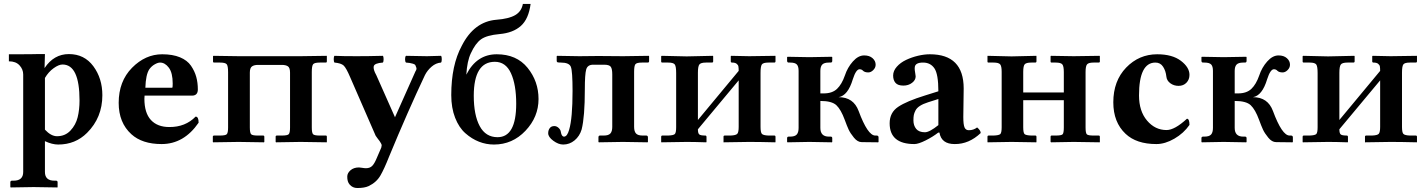

<svg xmlns="http://www.w3.org/2000/svg" viewBox="-20 -718 7210 970"><path d="M207 -324.2V-63Q237.8 -29.8 268.1 -29.8Q309.1 -29.8 335.9 -58.3Q362.8 -86.9 372.3 -125.5Q381.8 -164.1 381.8 -210Q381.8 -392.1 295.9 -392.1Q276.9 -392.1 251 -373.5Q225.1 -355 207 -324.2ZM97.2 150.9V-341.8Q97.2 -367.7 78.6 -387.9Q60.1 -408.2 24.9 -408.2V-443.8Q163.1 -443.8 167 -444.8H207L205.1 -374Q252 -444.8 328.1 -444.8Q406.2 -444.8 451.7 -383.3Q497.1 -321.8 497.1 -236.8Q497.1 -124 419.9 -46.9Q360.8 12.2 273.9 12.2Q243.2 12.2 207 -4.9V150.9Q207 194.8 254.9 194.8H263.2Q271 194.8 271 203.1V227.1L270 229Q189 227.1 149.9 227.1L34.2 229L32.2 227.1V203.1Q32.2 195.3 40 194.8H48.8Q97.2 194.8 97.2 150.9Z M714.4 -274.9H850.6Q852.5 -276.9 852.5 -295.9Q852.5 -350.1 833 -376Q813.5 -401.9 788.6 -401.9Q777.3 -401.9 761.5 -392.8Q745.6 -383.8 734.4 -368.2Q716.3 -340.8 714.4 -274.9ZM968.3 -128.9Q983.4 -128.9 983.4 -98.1Q909.2 9.8 796.4 9.8Q698.2 9.8 643.6 -40Q579.6 -98.1 579.6 -198.2Q579.6 -307.1 647 -375.5Q714.4 -443.8 799.3 -443.8Q852.5 -443.8 889.4 -428.5Q926.3 -413.1 944.8 -386Q963.4 -358.9 971.4 -329.8Q979.5 -300.8 979.5 -266.1Q979.5 -235.4 950.7 -234.9H710.4Q710.4 -232.9 710 -228Q709.5 -223.1 709.5 -219.2Q709.5 -147.5 742.4 -111.8Q775.4 -76.2 835.4 -76.2Q916.5 -75.7 968.3 -128.9Z M1132.3 -353Q1132.3 -385.3 1125.2 -393.6Q1118.2 -401.9 1091.3 -401.9H1061.5Q1056.6 -401.9 1056.2 -407.2V-434.1L1058.6 -436L1186.5 -434.1H1278.3H1404.3H1498.5L1630.4 -436L1631.3 -434.1V-408.2Q1631.3 -402.3 1626.5 -401.9H1595.2Q1568.4 -401.9 1561.8 -393.3Q1555.2 -384.8 1555.2 -354V-74.2Q1555.2 -46.4 1561.8 -39.8Q1568.4 -33.2 1595.2 -33.2H1626.5Q1631.3 -33.2 1631.3 -26.9V-1L1630.4 1L1498.5 -1L1374.5 1L1372.6 -1V-27.8Q1372.6 -32.7 1378.4 -33.2H1404.3Q1432.1 -33.2 1438.7 -40Q1445.3 -46.9 1445.3 -74.2V-351.1Q1445.3 -376 1434.3 -383.1Q1423.3 -390.1 1404.3 -390.1H1283.2Q1264.2 -390.1 1253.2 -382.6Q1242.2 -375 1242.2 -351.1V-74.2Q1242.2 -46.4 1248.8 -39.8Q1255.4 -33.2 1282.2 -33.2H1309.6Q1315.4 -33.2 1315.4 -26.9V-1L1313.5 1L1185.5 -1L1057.1 1L1055.2 -1V-27.8Q1055.2 -32.7 1061.5 -33.2H1091.3Q1119.1 -33.2 1125.7 -40Q1132.3 -46.9 1132.3 -74.2Z M1902.3 168Q1882.3 203.1 1842.3 222.2Q1821.3 231.9 1785.2 231.9Q1761.2 231.9 1746.1 213.9Q1733.9 199.7 1734.4 173.8Q1734.4 156.7 1750.7 142.3Q1767.1 127.9 1793.9 127.9Q1799.8 127.9 1810.1 129.9Q1820.3 131.8 1829.1 131.8Q1848.6 131.8 1860.1 120.4Q1871.6 108.9 1882.3 83L1906.2 27.8Q1907.2 20 1908.2 17.1Q1909.2 14.2 1904.8 6.1Q1900.4 -2 1897.7 -5.4Q1895 -8.8 1888.2 -17.8Q1881.3 -26.9 1877.9 -32.2L1749 -328.1Q1729 -375 1716.1 -387Q1703.1 -398.9 1669.9 -401.9Q1666 -405.8 1666 -418.9Q1666 -432.1 1669.9 -436Q1710 -434.1 1781.2 -434.1Q1840.3 -434.1 1914.1 -436Q1918 -432.1 1918 -418.9Q1918 -405.8 1914.1 -401.9Q1872.1 -398.9 1868.2 -383.5Q1864.3 -368.2 1881.3 -337.9L1974.1 -128.9Q1975.6 -126.5 1975.6 -125Q1975.6 -126 1976.1 -127L2079.1 -357.9Q2085.9 -367.7 2083.5 -375.7Q2081.1 -383.8 2078.6 -388.4Q2076.2 -393.1 2066.7 -396Q2057.1 -398.9 2050 -399.9Q2043 -400.9 2031.2 -401.9Q2026.4 -405.8 2026.4 -418.9Q2026.4 -432.1 2031.2 -436Q2105.5 -434.1 2137.2 -434.1Q2158.2 -434.1 2208 -436Q2211.9 -432.1 2211.9 -418.9Q2211.9 -405.8 2208 -401.9Q2182.1 -399.9 2160.6 -381.3Q2139.2 -362.8 2127 -338.9Q2040 -154.8 1945.3 74.2Q1921.4 134.8 1902.3 168Z M2259.8 -237.8Q2259.8 -388.7 2313 -486.8Q2375 -608.9 2487.8 -618.2Q2550.8 -623 2582.8 -641.6Q2614.7 -660.2 2621.6 -698.2H2660.6Q2650.9 -622.1 2611.3 -586.9Q2571.8 -551.8 2503.9 -545.9Q2439 -540 2410.4 -519.5Q2381.8 -499 2358.9 -449.2Q2339.8 -409.2 2335.9 -340.8Q2387.7 -443.8 2489.7 -443.8Q2589.8 -443.8 2645.3 -375.5Q2700.7 -307.1 2700.7 -217.8Q2700.7 -127 2634.8 -57.4Q2568.8 12.2 2475.6 12.2Q2436.5 12.2 2400.1 -2Q2363.8 -16.1 2331.3 -44.7Q2298.8 -73.2 2279.3 -123Q2259.8 -172.9 2259.8 -237.8ZM2480 -405.8Q2374 -405.8 2373.5 -234.9Q2373.5 -136.7 2403.6 -80.8Q2433.6 -24.9 2493.7 -24.9Q2587.9 -24.9 2587.9 -193.8Q2587.9 -290 2561.5 -347.9Q2535.2 -405.8 2480 -405.8Z M2829.6 -27.8Q2817.4 -27.8 2813.5 -50.8Q2812.5 -62 2802.5 -71.5Q2792.5 -81.1 2780.3 -81.1Q2765.1 -81.1 2757.3 -70.6Q2749.5 -60.1 2749.5 -44.9Q2749.5 -25.9 2775.4 -6.8Q2801.3 12.2 2825.2 12.2Q2857.4 12.2 2882.8 -8.8Q2908.2 -29.8 2918.5 -64Q2934.6 -127.9 2934.6 -266.1Q2934.6 -342.3 2941.4 -366.7Q2948.2 -391.1 2976.6 -391.1H3032.2Q3058.1 -391.1 3065.7 -380.6Q3073.2 -370.1 3073.2 -341.8V-77.1Q3073.2 -54.2 3063.7 -43.7Q3054.2 -33.2 3030.3 -33.2H3011.2Q3003.4 -33.2 3003.4 -23.9V-1L3005.4 1Q3090.3 -1 3126.5 -1L3251.5 1L3253.4 -1V-23.9Q3253.4 -32.7 3245.6 -33.2H3226.6Q3202.6 -33.2 3193.1 -43.7Q3183.6 -54.2 3183.6 -77.1V-355Q3183.6 -384.8 3189.9 -393.3Q3196.3 -401.9 3223.1 -401.9H3252.4Q3259.3 -401.9 3259.3 -409.2V-434.1L3257.3 -436Q3172.4 -434.1 3128.4 -434.1L3002.4 -435.1Q2940.4 -434.1 2907.2 -434.1L2795.4 -436L2792.5 -434.1V-411.1Q2792.5 -405.3 2795.9 -403.6Q2799.3 -401.9 2813.5 -401.9Q2855.5 -401.9 2864 -380.4Q2872.6 -358.9 2872.6 -258.8Q2872.6 -120.6 2855.5 -63Q2845.7 -27.8 2829.6 -27.8Z M3449.2 -433.1 3581.1 -436 3583 -434.1V-408.2Q3583 -402.3 3577.1 -401.9H3546.9Q3520 -401.9 3512.9 -391.8Q3505.9 -381.8 3505.9 -350.1V-111.8L3711.9 -359.9Q3711.9 -375 3710.4 -382.6Q3709 -390.1 3701.4 -396Q3693.8 -401.9 3678.2 -401.9Q3672.4 -401.9 3671.9 -407.2V-434.1L3674.3 -436Q3729.5 -434.1 3765.1 -434.1L3897 -436L3897.9 -434.1V-408.2Q3897.9 -402.3 3892.1 -401.9H3862.3Q3835.4 -401.9 3828.9 -392.3Q3822.3 -382.8 3822.3 -350.1V-77.1Q3822.3 -49.3 3829.1 -41.7Q3835.9 -34.2 3862.3 -33.2H3892.1Q3897.9 -33.2 3897.9 -26.9V-1L3897 1Q3815.9 -1 3765.1 -1L3635.3 1V-1V-27.8Q3635.3 -32.7 3641.1 -33.2H3670.9Q3697.8 -34.2 3704.8 -42Q3711.9 -49.8 3711.9 -77.1V-312L3505.9 -64.9Q3505.9 -44.9 3512.5 -39.1Q3519 -33.2 3543 -33.2Q3548.8 -33.2 3549.3 -26.9V-1L3547.9 1Q3487.8 -1 3449.2 -1L3321.3 1L3320.3 -1V-27.8Q3320.3 -32.7 3325.2 -33.2H3356Q3382.8 -34.2 3389.4 -41Q3396 -47.9 3396 -75.2V-349.1Q3396 -382.3 3389.2 -392.1Q3382.3 -401.9 3356 -401.9H3326.2Q3320.3 -401.9 3320.3 -407.2V-434.1L3323.2 -436Z M4014.6 -71.8V-359.9Q4014.6 -382.8 4005.6 -392.3Q3996.6 -401.9 3971.7 -401.9H3964.8Q3957 -401.9 3956.5 -410.2V-429.2L3958.5 -431.2Q4032.7 -429.2 4068.8 -429.2L4182.6 -431.2L4184.6 -429.2V-410.2Q4184.6 -402.3 4176.8 -401.9H4167.5Q4143.6 -401.9 4134 -391.8Q4124.5 -381.8 4124.5 -359.9V-246.1H4141.6Q4184.6 -246.1 4208.7 -269Q4232.9 -292 4248.5 -336.9Q4261.7 -377 4288.8 -407.5Q4315.9 -438 4345.7 -438Q4372.6 -438 4388.2 -424.1Q4403.8 -410.2 4403.8 -391.1Q4403.8 -376 4391.8 -364Q4379.9 -352.1 4366.7 -352.1Q4348.6 -352.1 4339.8 -360.8Q4334 -367.7 4322.8 -368.2Q4304.7 -368.2 4288.6 -317.9Q4263.7 -234.9 4216.8 -227.1Q4292 -227.1 4317.9 -157.2Q4363.8 -33.2 4401.9 -33.2H4408.7Q4418.5 -33.2 4418.5 -23.9V-1L4416.5 1L4333.5 0Q4312.5 0 4294.2 -22.5Q4275.9 -44.9 4267.3 -63.5Q4258.8 -82 4247.6 -112.8Q4228.5 -164.6 4205.6 -186.3Q4182.6 -208 4124.5 -208V-71.8Q4124.5 -27.8 4167.5 -27.8H4176.8Q4184.6 -27.8 4184.6 -20V-1L4182.6 1Q4107.4 -1 4068.8 -1L3958.5 1L3956.5 -1V-20Q3956.5 -27.8 3964.8 -27.8H3971.7Q3995.6 -27.8 4005.1 -38.3Q4014.6 -48.8 4014.6 -71.8Z M4726.1 -48.3 4719.7 -47.9Q4692.9 -26.9 4656.2 -8.5Q4619.6 9.8 4599.6 9.8Q4474.6 9.8 4474.6 -95.2Q4474.6 -149.4 4517.6 -178.2Q4560.5 -207 4653.8 -235.8L4720.7 -256.8Q4720.7 -343.8 4700.7 -372.8Q4680.7 -401.9 4643.6 -401.9Q4604.5 -401.9 4601.6 -379.4Q4600.6 -372.1 4601.6 -363Q4602.5 -354 4604.2 -345.5Q4606 -336.9 4606 -332Q4606 -313.5 4587.9 -299.6Q4569.8 -285.6 4543.9 -285.6Q4516.1 -285.6 4504.2 -299.3Q4492.2 -313 4492.2 -336.4Q4492.2 -359.9 4510.7 -380.9Q4529.3 -401.9 4557.6 -415.3Q4585.9 -428.7 4617.9 -436.3Q4649.9 -443.8 4677.7 -443.8Q4848.6 -443.8 4848.6 -271L4846.7 -127Q4846.7 -88.9 4852.8 -74.5Q4858.9 -60.1 4874.5 -60.1Q4898.4 -60.1 4916.5 -74.2Q4934.6 -59.1 4934.6 -45.9Q4875.5 10.3 4803.7 9.8Q4735.8 10.3 4726.1 -48.3ZM4720.7 -217.8 4668.5 -201.2Q4643.6 -193.4 4627.7 -183.1Q4611.8 -172.9 4605.2 -159.9Q4598.6 -147 4596.7 -137Q4594.7 -127 4594.7 -109.9Q4594.7 -84 4608.6 -66.9Q4622.6 -49.8 4652.8 -49.8Q4675.8 -49.8 4720.7 -85.9Z M5040.5 -355Q5040.5 -383.8 5033 -392.8Q5025.4 -401.9 4999.5 -401.9H4973.6Q4968.8 -401.9 4968.8 -407.2V-434.1L4969.7 -436L5090.3 -433.1L5215.3 -436L5216.3 -434.1V-408.2Q5216.3 -402.3 5210.4 -401.9H5190.4Q5164.6 -401.9 5157 -393.3Q5149.4 -384.8 5149.4 -355V-251H5354.5V-354Q5354.5 -383.8 5346.9 -392.8Q5339.4 -401.9 5313.5 -401.9H5292.5Q5287.6 -401.9 5287.6 -407.2V-434.1L5289.6 -436L5404.3 -434.1L5534.7 -436L5536.6 -434.1V-407.2Q5536.6 -402.3 5530.8 -401.9H5504.4Q5479.5 -401.9 5471.9 -392.8Q5464.4 -383.8 5464.4 -354V-74.2Q5464.4 -45.4 5470.9 -39.3Q5477.5 -33.2 5504.4 -33.2H5530.8Q5536.6 -33.2 5536.6 -26.9V-1L5535.6 1L5404.3 -1L5290.5 1L5287.6 -1V-26.9Q5287.6 -32.7 5292.5 -33.2H5313.5Q5341.3 -33.2 5347.9 -39.1Q5354.5 -44.9 5354.5 -74.2V-211.9H5149.4V-75.2Q5149.4 -46.4 5156.5 -40.3Q5163.6 -34.2 5190.4 -33.2H5210.4Q5216.3 -33.2 5216.3 -26.9V-1L5215.3 1L5090.3 -1L4969.7 1L4968.8 -1V-27.8Q4968.8 -32.7 4973.6 -33.2H4999.5Q5026.4 -34.2 5033.4 -40.5Q5040.5 -46.9 5040.5 -75.2Z M5989.3 -86.9Q5960.4 -44.9 5913.3 -17.6Q5866.2 9.8 5822.3 9.8Q5721.2 9.8 5666.5 -42Q5604.5 -100.1 5604.5 -201.2Q5604.5 -309.1 5669.4 -376.5Q5734.4 -443.8 5826.2 -443.8Q5902.3 -443.8 5945.8 -410.9Q5989.3 -377.9 5989.3 -339.8Q5989.3 -315.9 5973.9 -300Q5958.5 -284.2 5934.3 -284.2Q5910.2 -284.2 5892.3 -297.6Q5874.5 -311 5872.6 -331.1Q5869.6 -359.9 5856 -380.9Q5842.3 -401.9 5817.4 -401.9Q5734.4 -401.9 5734.4 -235.8Q5734.4 -156.7 5774.9 -108.9Q5815.4 -61 5873.5 -61Q5914.6 -61 5976.6 -118.2Q5989.3 -117.7 5989.3 -86.9Z M6107.9 -71.8V-359.9Q6107.9 -382.8 6098.9 -392.3Q6089.8 -401.9 6064.9 -401.9H6058.1Q6050.3 -401.9 6049.8 -410.2V-429.2L6051.8 -431.2Q6126 -429.2 6162.1 -429.2L6275.9 -431.2L6277.8 -429.2V-410.2Q6277.8 -402.3 6270 -401.9H6260.7Q6236.8 -401.9 6227.3 -391.8Q6217.8 -381.8 6217.8 -359.9V-246.1H6234.9Q6277.8 -246.1 6302 -269Q6326.2 -292 6341.8 -336.9Q6355 -377 6382.1 -407.5Q6409.2 -438 6439 -438Q6465.8 -438 6481.4 -424.1Q6497.1 -410.2 6497.1 -391.1Q6497.1 -376 6485.1 -364Q6473.1 -352.1 6460 -352.1Q6441.9 -352.1 6433.1 -360.8Q6427.2 -367.7 6416 -368.2Q6397.9 -368.2 6381.8 -317.9Q6356.9 -234.9 6310.1 -227.1Q6385.3 -227.1 6411.1 -157.2Q6457 -33.2 6495.1 -33.2H6502Q6511.7 -33.2 6511.7 -23.9V-1L6509.8 1L6426.8 0Q6405.8 0 6387.5 -22.5Q6369.1 -44.9 6360.6 -63.5Q6352.1 -82 6340.8 -112.8Q6321.8 -164.6 6298.8 -186.3Q6275.9 -208 6217.8 -208V-71.8Q6217.8 -27.8 6260.7 -27.8H6270Q6277.8 -27.8 6277.8 -20V-1L6275.9 1Q6200.7 -1 6162.1 -1L6051.8 1L6049.8 -1V-20Q6049.8 -27.8 6058.1 -27.8H6064.9Q6088.9 -27.8 6098.4 -38.3Q6107.9 -48.8 6107.9 -71.8Z M6689.9 -433.1 6821.8 -436 6823.7 -434.1V-408.2Q6823.7 -402.3 6817.9 -401.9H6787.6Q6760.7 -401.9 6753.7 -391.8Q6746.6 -381.8 6746.6 -350.1V-111.8L6952.6 -359.9Q6952.6 -375 6951.2 -382.6Q6949.7 -390.1 6942.1 -396Q6934.6 -401.9 6918.9 -401.9Q6913.1 -401.9 6912.6 -407.2V-434.1L6915 -436Q6970.2 -434.1 7005.9 -434.1L7137.7 -436L7138.7 -434.1V-408.2Q7138.7 -402.3 7132.8 -401.9H7103Q7076.2 -401.9 7069.6 -392.3Q7063 -382.8 7063 -350.1V-77.1Q7063 -49.3 7069.8 -41.7Q7076.7 -34.2 7103 -33.2H7132.8Q7138.7 -33.2 7138.7 -26.9V-1L7137.7 1Q7056.6 -1 7005.9 -1L6876 1V-1V-27.8Q6876 -32.7 6881.8 -33.2H6911.6Q6938.5 -34.2 6945.6 -42Q6952.6 -49.8 6952.6 -77.1V-312L6746.6 -64.9Q6746.6 -44.9 6753.2 -39.1Q6759.8 -33.2 6783.7 -33.2Q6789.6 -33.2 6790 -26.9V-1L6788.6 1Q6728.5 -1 6689.9 -1L6562 1L6561 -1V-27.8Q6561 -32.7 6565.9 -33.2H6596.7Q6623.5 -34.2 6630.1 -41Q6636.7 -47.9 6636.7 -75.2V-349.1Q6636.7 -382.3 6629.9 -392.1Q6623 -401.9 6596.7 -401.9H6566.9Q6561 -401.9 6561 -407.2V-434.1L6564 -436Z"/></svg>

Font: Linux Libertine
Style: Bold
Weight: 700
Designer: Philipp H. Poll
Foundry: Philipp H. Poll
Version: Version 5.0.3